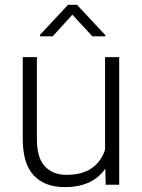

<svg xmlns="http://www.w3.org/2000/svg" viewBox="-20 -765 589 795"><path d="M74.2 0ZM473.6 -528.3V0H417.5L416 -66.9Q363.8 9.8 248 9.8Q166 9.8 120.1 -38.3Q74.2 -86.4 74.2 -190.4V-528.3H132.8V-189.5Q132.8 -110.4 166.3 -75.7Q199.7 -41 254.9 -41Q321.3 -41 360.6 -69.1Q399.9 -97.2 415 -145.5V-528.3ZM416 -614.7H362.3L279.8 -704.1L198.2 -614.7H145.5V-620.6L261.7 -745.1H298.8L416 -619.6Z"/></svg>

Font: Heebo Light
Style: Regular
Weight: 300
Designer: Oded Ezer
Foundry: Meir Sadan
Version: Version 2.001; ttfautohint (v1.5.14-ce02) -l 8 -r 50 -G 200 